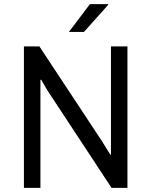

<svg xmlns="http://www.w3.org/2000/svg" viewBox="-20 -911 734 931"><path d="M96 0V-686H171L474 -227L515 -161H518V-686H598V0H521L209 -474L180 -524H176V0ZM314 -756 416 -891H505V-888L387 -756Z"/></svg>

Font: Chivo Medium Light
Style: Regular
Weight: 300
Version: Version 2.002